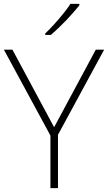

<svg xmlns="http://www.w3.org/2000/svg" viewBox="-20 -970 557 990"><path d="M240 0V-271L0 -714H44L259 -314L474 -714H517L279 -275V0ZM389 -942Q376 -926 359 -906.5Q342 -887 322 -866Q302 -845 281.5 -825.5Q261 -806 242 -790H213V-797Q234 -817 259 -844.5Q284 -872 307 -900.5Q330 -929 343 -950H389Z"/></svg>

Font: Noto Sans Symbols ExtraLight
Style: Regular
Weight: 250
Version: Version 2.002